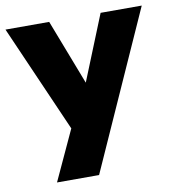

<svg xmlns="http://www.w3.org/2000/svg" viewBox="-97 -561 737 809"><g transform="rotate(-10 271.5 -156.0)"><path d="M82 180 197 -69V3L-20 -492H167L291 -170H257L387 -492H563L262 180Z"/></g></svg>

Font: Nunito Sans 12pt ExtraLight 12pt Black
Style: Regular
Weight: 900
Version: Version 3.101;gftools[0.9.27]